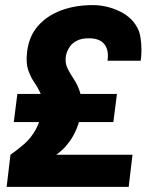

<svg xmlns="http://www.w3.org/2000/svg" viewBox="-20 -732 574 752"><path d="M6 0 21 -126Q50 -146 76 -169Q102 -192 120.5 -225.5Q139 -259 145 -307Q149 -342 139 -365Q129 -388 114.5 -409Q100 -430 90.5 -457.5Q81 -485 86 -528Q93 -589 128 -629.5Q163 -670 218.5 -691Q274 -712 343 -712Q399 -712 450 -687Q501 -662 522 -615Q528 -602 531 -580.5Q534 -559 534 -535.5Q534 -512 531 -494H401Q405 -520 399 -539.5Q393 -559 376 -570.5Q359 -582 328 -582Q299 -582 281 -572.5Q263 -563 254 -550Q245 -537 241.5 -526Q238 -515 238 -513Q234 -485 244.5 -464Q255 -443 269.5 -421.5Q284 -400 293.5 -370.5Q303 -341 297 -296Q293 -259 281 -230Q269 -201 254 -180Q239 -159 224.5 -145.5Q210 -132 200 -126H499L484 0ZM34 -254 48 -364H438L424 -254Z"/></svg>

Font: Inclusive Sans
Style: Italic
Weight: 400
Italic angle: -7°
Designer: Olivia King
Foundry: Olivia King
Version: Version 2.004